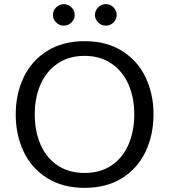

<svg xmlns="http://www.w3.org/2000/svg" viewBox="-20 -892 817 928"><path d="M56 0ZM56 -339Q56 -437 94 -517.5Q132 -598 207.5 -645.5Q283 -693 389 -693Q495 -693 570.5 -645.5Q646 -598 684 -517.5Q722 -437 722 -340Q722 -241 684 -160Q646 -79 570.5 -31.5Q495 16 389 16Q283 16 207.5 -31.5Q132 -79 94 -160Q56 -241 56 -339ZM629 -339Q629 -420 601 -484Q573 -548 518.5 -585Q464 -622 389 -622Q313 -622 258.5 -585Q204 -548 176 -484Q148 -420 148 -339Q148 -258 176 -193.5Q204 -129 258.5 -92.5Q313 -56 389 -56Q465 -56 519 -92.5Q573 -129 601 -193.5Q629 -258 629 -339ZM236 -819Q236 -841 251.5 -856.5Q267 -872 288 -872Q310 -872 325.5 -856.5Q341 -841 341 -819Q341 -799 325.5 -783.5Q310 -768 288 -768Q267 -768 251.5 -783.5Q236 -799 236 -819ZM439 -819Q439 -841 454.5 -856.5Q470 -872 491 -872Q513 -872 528.5 -856.5Q544 -841 544 -819Q544 -799 528.5 -783.5Q513 -768 491 -768Q470 -768 454.5 -783.5Q439 -799 439 -819Z"/></svg>

Font: Martel Sans
Style: Regular
Weight: 400
Designer: Dan Reynolds and Mathieu Réguer
Foundry: Dan Reynolds and Mathieu Réguer
Version: Version 1.002; ttfautohint (v1.1) -l 5 -r 5 -G 72 -x 0 -D la